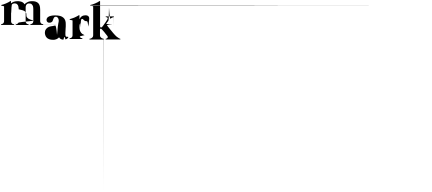

<svg xmlns="http://www.w3.org/2000/svg" viewBox="-20 -770 8425 3746"><path d="M817.4 -298.8Q819.3 -297.9 820.3 -297.9Q822.3 -296.9 823.2 -295.9Q824.2 -294.9 824.2 -293.9Q825.2 -293 824.2 -291Q824.2 -289.1 823.2 -288.1Q822.3 -287.1 821.3 -286.1Q819.3 -285.2 818.4 -284.2Q816.4 -284.2 815.4 -284.2Q756.8 -284.2 690.4 -284.2Q624 -284.2 580.1 -284.2Q578.1 -284.2 576.2 -284.2Q575.2 -285.2 574.2 -286.1Q573.2 -287.1 572.3 -288.1Q571.3 -289.1 571.3 -291Q571.3 -293 571.3 -293.9Q571.3 -294.9 572.3 -295.9Q572.3 -297.9 574.2 -297.9Q576.2 -298.8 578.1 -298.8Q580.1 -298.8 583 -299.8Q585.9 -300.8 589.8 -301.8Q594.7 -303.7 598.6 -305.7Q602.5 -306.6 607.4 -309.6Q611.3 -313.5 615.2 -317.4Q619.1 -322.3 623 -328.1Q627 -334 627.9 -341.8Q629.9 -349.6 629.9 -359.4Q629.9 -417 629.9 -482.4Q629.9 -546.9 629.9 -589.8Q629.9 -599.6 628.9 -610.4Q627.9 -620.1 627 -629.9Q626 -639.6 623 -649.4Q619.1 -658.2 615.2 -666Q610.4 -673.8 604.5 -680.7Q598.6 -687.5 590.8 -693.4Q584 -698.2 573.2 -700.2Q562.5 -703.1 549.8 -703.1Q539.1 -703.1 529.3 -701.2Q520.5 -699.2 513.7 -695.3Q506.8 -691.4 502 -686.5Q497.1 -680.7 493.2 -674.8Q489.3 -668.9 487.3 -663.1Q484.4 -656.2 483.4 -649.4Q481.4 -641.6 480.5 -634.8Q480.5 -627.9 480.5 -620.1Q480.5 -553.7 480.5 -480.5Q480.5 -406.2 480.5 -357.4Q480.5 -347.7 481.4 -338.9Q483.4 -331.1 487.3 -326.2Q491.2 -320.3 494.1 -315.4Q498 -311.5 502 -307.6Q506.8 -304.7 510.7 -302.7Q515.6 -300.8 519.5 -299.8Q524.4 -298.8 527.3 -298.8Q530.3 -297.9 532.2 -296.9Q534.2 -295.9 536.1 -295.9Q537.1 -294.9 538.1 -293.9Q539.1 -293 539.1 -292Q540 -290 539.1 -289.1Q539.1 -287.1 538.1 -286.1Q537.1 -285.2 536.1 -284.2Q534.2 -283.2 533.2 -282.2Q531.2 -282.2 530.3 -282.2Q471.7 -282.2 405.3 -282.2Q338.9 -282.2 294.9 -282.2Q293 -327.1 291 -327.1Q290 -328.1 289.1 -284.2Q288.1 -285.2 287.1 -286.1Q287.1 -287.1 286.1 -289.1Q286.1 -290 286.1 -291Q286.1 -293 287.1 -293.9Q288.1 -295.9 289.1 -295.9Q291 -296.9 293 -296.9Q294.9 -296.9 297.9 -297.9Q300.8 -298.8 304.7 -299.8Q309.6 -301.8 313.5 -303.7Q317.4 -304.7 322.3 -307.6Q326.2 -310.5 330.1 -315.4Q334 -320.3 337.9 -326.2Q341.8 -332 418 -341.8Q495.1 -351.6 644.5 -367.2Q566.4 -384.8 536.1 -404.3Q505.9 -424.8 499 -445.3Q494.1 -459 495.1 -472.7Q496.1 -486.3 494.1 -500Q492.2 -524.4 465.8 -547.9Q440.4 -570.3 344.7 -588.9Q344.7 -598.6 343.8 -609.4Q342.8 -619.1 340.8 -628.9Q339.8 -638.7 336.9 -649.4Q334 -659.2 330.1 -667Q325.2 -674.8 319.3 -681.6Q313.5 -688.5 305.7 -694.3Q298.8 -699.2 288.1 -701.2Q278.3 -704.1 265.6 -704.1Q254.9 -704.1 246.1 -702.1Q236.3 -700.2 230.5 -696.3Q223.6 -692.4 217.8 -687.5Q212.9 -681.6 209 -675.8Q205.1 -519.5 203.1 -513.7Q200.2 -507.8 199.2 -650.4Q197.3 -642.6 196.3 -634.8Q196.3 -627.9 196.3 -621.1Q196.3 -554.7 196.3 -481.4Q196.3 -407.2 196.3 -358.4Q196.3 -348.6 197.3 -339.8Q199.2 -332 203.1 -327.1Q206.1 -321.3 210 -316.4Q213.9 -312.5 217.8 -308.6Q222.7 -305.7 226.6 -303.7Q231.4 -301.8 236.3 -300.8Q240.2 -299.8 243.2 -299.8Q246.1 -298.8 248 -297.9Q250 -296.9 252 -296.9Q252.9 -295.9 253.9 -294.9Q254.9 -293.9 254.9 -293Q255.9 -291 254.9 -290Q254.9 -288.1 253.9 -287.1Q253.9 -286.1 252 -285.2Q251 -284.2 1849.6 -283.2Q3448.2 -283.2 6646.5 -283.2Q6135.7 -283.2 5677.7 -283.2Q5218.8 -283.2 4808.6 -283.2Q4046.9 -283.2 3442.4 -283.2Q2837.9 -283.2 2367.2 -283.2Q1859.4 -283.2 1493.2 -283.2Q1127 -283.2 872.1 -283.2Q663.1 -283.2 520.5 -283.2Q377.9 -283.2 284.2 -283.2Q222.7 -283.2 180.7 -283.2Q137.7 -283.2 109.4 -283.2Q54.7 -283.2 37.1 -283.2Q20.5 -283.2 10.7 -283.2Q8.8 -283.2 6.8 -283.2Q5.9 -284.2 4.9 -285.2Q2 -287.1 1 -289.1Q0 -290 0 -291Q0 -293 0 -293.9Q0 -294.9 1 -295.9Q2 -297.9 2.9 -297.9Q4.9 -298.8 6.8 -298.8Q8.8 -299.8 12.7 -300.8Q15.6 -300.8 19.5 -301.8Q24.4 -303.7 28.3 -305.7Q32.2 -306.6 37.1 -309.6Q41 -313.5 44.9 -317.4Q48.8 -322.3 52.7 -328.1Q55.7 -334 57.6 -341.8Q59.6 -349.6 59.6 -359.4Q59.6 -429.7 59.6 -508.8Q59.6 -587.9 59.6 -640.6Q59.6 -643.6 58.6 -646.5Q56.6 -648.4 53.7 -649.4Q53.7 -649.4 51.8 -649.4Q49.8 -649.4 46.9 -650.4Q43 -651.4 39.1 -652.3Q36.1 -653.3 32.2 -654.3Q28.3 -654.3 24.4 -655.3Q20.5 -656.2 16.6 -657.2Q13.7 -658.2 11.7 -659.2Q9.8 -660.2 8.8 -660.2Q4.9 -661.1 3.9 -662.1Q2 -664.1 2 -667Q2 -668.9 3.9 -670.9Q4.9 -672.9 8.8 -673.8Q18.6 -675.8 29.3 -679.7Q40 -682.6 50.8 -685.5Q62.5 -689.5 73.2 -694.3Q85 -698.2 96.7 -703.1Q108.4 -708 119.1 -713.9Q130.9 -718.8 140.6 -723.6Q152.3 -730.5 162.1 -736.3Q171.9 -742.2 179.7 -747.1Q182.6 -748 184.6 -749Q186.5 -750 189.5 -750Q191.4 -750 192.4 -748Q194.3 -746.1 194.3 -742.2Q194.3 -733.4 194.3 -722.7Q194.3 -711.9 194.3 -705.1Q205.1 -713.9 218.8 -721.7Q232.4 -728.5 248 -735.4Q263.7 -741.2 282.2 -744.1Q300.8 -747.1 323.2 -747.1Q336.9 -747.1 349.6 -746.1Q362.3 -745.1 373 -742.2Q383.8 -740.2 393.6 -737.3Q402.3 -734.4 411.1 -730.5Q418.9 -726.6 425.8 -721.7Q432.6 -715.8 439.5 -710.9Q445.3 -705.1 449.2 -699.2Q454.1 -692.4 458 -685.5Q462.9 -692.4 469.7 -697.3Q476.6 -703.1 483.4 -708Q490.2 -712.9 499 -718.8Q506.8 -723.6 515.6 -727.5Q525.4 -732.4 535.2 -736.3Q545.9 -740.2 556.6 -742.2Q568.4 -744.1 581.1 -746.1Q593.8 -747.1 607.4 -747.1Q627 -747.1 644.5 -745.1Q661.1 -742.2 674.8 -738.3Q688.5 -733.4 700.2 -727.5Q710.9 -721.7 719.7 -713.9Q728.5 -706.1 735.4 -697.3Q741.2 -688.5 746.1 -678.7Q751 -668.9 753.9 -659.2Q756.8 -649.4 758.8 -638.7Q761.7 -628.9 761.7 -618.2Q762.7 -607.4 762.7 -596.7Q762.7 -586.9 763.7 -577.1Q763.7 -567.4 763.7 -557.6Q763.7 -557.6 763.7 -556.6Q763.7 -555.7 763.7 -555.7Q763.7 -519.5 763.7 -457Q763.7 -395.5 763.7 -359.4Q763.7 -349.6 765.6 -340.8Q767.6 -333 771.5 -328.1Q774.4 -322.3 778.3 -318.4Q782.2 -313.5 786.1 -309.6Q790 -306.6 794.9 -304.7Q799.8 -302.7 803.7 -301.8Q808.6 -300.8 811.5 -300.8Q814.5 -299.8 817.4 -298.8Z M1299.8 -52.7Q1303.7 -53.7 1306.6 -52.7Q1308.6 -51.8 1310.5 -49.8Q1313.5 -47.9 1313.5 -44.9Q1313.5 -42 1310.5 -39.1Q1309.6 -36.1 1307.6 -32.2Q1304.7 -29.3 1300.8 -25.4Q1296.9 -22.5 1293 -18.6Q1288.1 -14.6 1283.2 -11.7Q1277.3 -8.8 1271.5 -5.9Q1264.6 -2.9 1255.9 -1Q1248 -48.8 1238.3 -46.9Q1228.5 -45.9 1217.8 3.9Q1203.1 3.9 1190.4 1Q1177.7 -2 1167 -7.8Q1156.2 -13.7 1149.4 -20.5Q1142.6 -28.3 1137.7 -36.1Q1137.7 -38.1 1135.7 -39.1Q1133.8 -39.1 1131.8 -39.1Q1130.9 -39.1 1128.9 -38.1Q1127 -37.1 1126 -36.1Q1125 -35.2 1123 -33.2Q1121.1 -30.3 1117.2 -27.3Q1113.3 -24.4 1107.4 -20.5Q1101.6 -17.6 1094.7 -12.7Q1087.9 -8.8 1079.1 -4.9Q1070.3 -2 1060.5 1Q1051.8 3.9 1039.1 5.9Q1027.3 6.8 1014.6 6.8Q992.2 6.8 973.6 3.9Q955.1 1 940.4 -4.9Q924.8 -10.7 912.1 -18.6Q900.4 -27.3 890.6 -37.1Q881.8 -46.9 875 -57.6Q868.2 -69.3 864.3 -82Q859.4 -94.7 857.4 -107.4Q855.5 -121.1 855.5 -132.8Q855.5 -152.3 860.4 -169.9Q866.2 -186.5 877 -202.1Q888.7 -216.8 902.3 -227.5Q917 -238.3 934.6 -246.1Q944.3 -249 955.1 -252Q964.8 -254.9 974.6 -256.8Q985.4 -257.8 996.1 -259.8Q1005.9 -261.7 1015.6 -263.7Q1026.4 -265.6 1036.1 -267.6Q1045.9 -269.5 1055.7 -272.5Q1065.4 -275.4 1075.2 -229.5Q1085 -184.6 1092.8 -89.8Q1101.6 -196.3 1108.4 -253.9Q1115.2 -311.5 1119.1 -321.3Q1123 -331.1 1124 -341.8Q1126 -352.5 1126 -362.3Q1126 -371.1 1125 -378.9Q1124 -386.7 1122.1 -393.6Q1120.1 -401.4 1117.2 -407.2Q1114.3 -414.1 1110.4 -419.9Q1106.4 -424.8 1101.6 -429.7Q1097.7 -433.6 1091.8 -437.5Q1086.9 -441.4 1081.1 -442.4Q1076.2 -443.4 1070.3 -443.4Q1059.6 -443.4 1051.8 -440.4Q1043.9 -437.5 1039.1 -432.6Q1034.2 -427.7 1030.3 -420.9Q1026.4 -414.1 1023.4 -406.2Q1020.5 -399.4 1017.6 -390.6Q1014.6 -382.8 1011.7 -375Q1009.8 -366.2 1005.9 -359.4Q1001 -351.6 996.1 -345.7Q991.2 -340.8 985.4 -337.9Q979.5 -334 972.7 -332Q965.8 -329.1 959 -328.1Q952.1 -327.1 945.3 -327.1Q938.5 -327.1 932.6 -327.1Q926.8 -328.1 920.9 -331.1Q916 -333 911.1 -335.9Q907.2 -338.9 903.3 -342.8Q899.4 -346.7 896.5 -350.6Q893.6 -355.5 891.6 -360.4Q890.6 -366.2 889.6 -371.1Q887.7 -377 887.7 -382.8Q887.7 -390.6 889.6 -398.4Q891.6 -406.2 896.5 -414.1Q899.4 -420.9 906.2 -428.7Q913.1 -435.5 922.9 -441.4Q932.6 -447.3 945.3 -453.1Q959 -458 974.6 -461.9Q991.2 -465.8 1011.7 -467.8Q1032.2 -469.7 1056.6 -469.7Q1085 -469.7 1108.4 -466.8Q1132.8 -463.9 1152.3 -459Q1171.9 -453.1 1187.5 -445.3Q1203.1 -436.5 1215.8 -425.8Q1228.5 -415 1237.3 -402.3Q1247.1 -388.7 1252 -373Q1257.8 -357.4 1260.7 -338.9Q1262.7 -321.3 1262.7 -300.8Q1262.7 -276.4 1262.7 -253.9Q1261.7 -230.5 1259.8 -210Q1258.8 -188.5 1257.8 -169.9Q1256.8 -151.4 1255.9 -134.8Q1254.9 -118.2 1255.9 -104.5Q1255.9 -90.8 1256.8 -81.1Q1258.8 -70.3 1261.7 -63.5Q1264.6 -56.6 1271.5 -54.7Q1273.4 -53.7 1276.4 -52.7Q1280.3 -52.7 1283.2 -52.7Q1287.1 -51.8 1292 -51.8Q1295.9 -51.8 1299.8 -52.7Z M1644.5 -471.7Q1655.3 -471.7 1664.1 -470.7Q1673.8 -468.8 1680.7 -466.8Q1688.5 -463.9 1694.3 -460.9Q1700.2 -457 1704.1 -453.1Q1708 -448.2 1711.9 -443.4Q1714.8 -438.5 1716.8 -432.6Q1718.8 -426.8 1719.7 -420.9Q1720.7 -414.1 1720.7 -408.2Q1720.7 -395.5 1716.8 -356.4Q1713.9 -317.4 1706.1 -250Q1698.2 -302.7 1690.4 -330.1Q1683.6 -356.4 1674.8 -356.4Q1660.2 -356.4 1650.4 -358.4Q1639.6 -360.4 1633.8 -364.3Q1628.9 -367.2 1624 -371.1Q1619.1 -375 1615.2 -378.9Q1611.3 -382.8 1607.4 -386.7Q1603.5 -390.6 1600.6 -393.6Q1597.7 -397.5 1593.8 -399.4Q1589.8 -400.4 1585 -400.4Q1580.1 -400.4 1576.2 -399.4Q1571.3 -397.5 1567.4 -394.5Q1562.5 -391.6 1557.6 -351.6Q1552.7 -310.5 1548.8 -232.4Q1544.9 -294.9 1546.9 -319.3Q1548.8 -342.8 1555.7 -329.1Q1543 -314.5 1536.1 -296.9Q1530.3 -278.3 1530.3 -256.8Q1530.3 -241.2 1530.3 -225.6Q1531.2 -209 1534.2 -192.4Q1540 -162.1 1560.5 -133.8Q1581.1 -104.5 1629.9 -84Q1580.1 -74.2 1556.6 -66.4Q1533.2 -57.6 1537.1 -52.7Q1540 -46.9 1543.9 -43Q1547.9 -38.1 1551.8 -35.2Q1556.6 -32.2 1560.5 -29.3Q1565.4 -27.3 1570.3 -26.4Q1574.2 -26.4 1577.1 -25.4Q1580.1 -24.4 1582 -23.4Q1584 -23.4 1585.9 -22.5Q1586.9 -21.5 1587.9 -20.5Q1588.9 -19.5 1588.9 -18.6Q1589.8 -17.6 1588.9 -15.6Q1588.9 -14.6 1587.9 -13.7Q1587.9 -12.7 1585.9 -10.7Q1585 -9.8 1583 -9.8Q1581.1 -8.8 1580.1 -8.8Q1567.4 -8.8 1552.7 -8.8Q1539.1 -8.8 1530.3 -8.8Q1529.3 -8.8 1528.3 -8.8Q1526.4 -8.8 1526.4 -8.8Q1502 -8.8 1462.9 -8.8Q1423.8 -8.8 1400.4 -8.8Q1399.4 -8.8 1397.5 -8.8Q1396.5 -8.8 1394.5 -8.8Q1385.7 -8.8 1370.1 -8.8Q1353.5 -8.8 1344.7 -8.8Q1342.8 -8.8 1340.8 -9.8Q1339.8 -9.8 1338.9 -10.7Q1337.9 -12.7 1336.9 -13.7Q1335.9 -14.6 1335.9 -15.6Q1335.9 -17.6 1335.9 -18.6Q1335.9 -19.5 1336.9 -20.5Q1337.9 -22.5 1338.9 -23.4Q1340.8 -23.4 1342.8 -23.4Q1344.7 -24.4 1348.6 -25.4Q1351.6 -26.4 1355.5 -26.4Q1360.4 -28.3 1364.3 -30.3Q1368.2 -32.2 1373 -35.2Q1377 -38.1 1380.9 -42Q1384.8 -46.9 1388.7 -52.7Q1391.6 -58.6 1393.6 -66.4Q1395.5 -74.2 1395.5 -84Q1395.5 -154.3 1395.5 -233.4Q1395.5 -312.5 1395.5 -366.2Q1395.5 -369.1 1394.5 -371.1Q1392.6 -373 1389.6 -374Q1389.6 -374 1387.7 -374Q1385.7 -374 1382.8 -375Q1378.9 -376 1375 -377Q1372.1 -377.9 1368.2 -378.9Q1364.3 -379.9 1360.4 -379.9Q1356.4 -380.9 1352.5 -381.8Q1349.6 -382.8 1347.7 -383.8Q1345.7 -384.8 1344.7 -384.8Q1340.8 -385.7 1339.8 -386.7Q1337.9 -388.7 1337.9 -391.6Q1337.9 -393.6 1339.8 -396.5Q1340.8 -398.4 1344.7 -398.4Q1354.5 -401.4 1365.2 -404.3Q1376 -407.2 1386.7 -411.1Q1398.4 -414.1 1409.2 -418.9Q1420.9 -422.9 1432.6 -427.7Q1444.3 -432.6 1455.1 -438.5Q1466.8 -443.4 1476.6 -449.2Q1488.3 -455.1 1498 -460.9Q1507.8 -466.8 1515.6 -471.7Q1518.6 -473.6 1520.5 -473.6Q1522.5 -474.6 1525.4 -474.6Q1527.3 -474.6 1528.3 -472.7Q1530.3 -470.7 1530.3 -466.8Q1530.3 -449.2 1530.3 -428.7Q1530.3 -408.2 1530.3 -394.5Q1539.1 -414.1 1550.8 -428.7Q1562.5 -443.4 1578.1 -453.1Q1592.8 -462.9 1609.4 -466.8Q1626 -471.7 1644.5 -471.7Z M2322.3 -14.6Q2326.2 -13.7 2328.1 -11.7Q2330.1 -8.8 2330.1 -5.9Q2330.1 -2.9 2327.1 -2Q2325.2 0 2320.3 0Q2252 0 2175.8 0Q2099.6 0 2048.8 0Q2043.9 0 2042 -2Q2040 -2.9 2040 -5.9Q2040 -8.8 2041 -10.7Q2043 -13.7 2046.9 -13.7Q2050.8 -14.6 2054.7 -16.6Q2058.6 -17.6 2062.5 -19.5Q2066.4 -21.5 2070.3 -24.4Q2073.2 -26.4 2075.2 -29.3Q2078.1 -32.2 2080.1 -36.1Q2082 -39.1 2083 -43.9Q2083 -48.8 2082 -53.7Q2081.1 -57.6 2077.1 -64.5Q2077.1 -65.4 2074.2 -68.4Q2072.3 -71.3 2068.4 -76.2Q2064.5 -80.1 2060.5 -85.9Q2055.7 -90.8 2050.8 -97.7Q2044.9 -104.5 2040 -111.3Q2034.2 -118.2 2028.3 -126Q2022.5 -133.8 2017.6 -140.6Q2011.7 -147.5 2005.9 -154.3Q2000 -161.1 1995.1 -166Q1990.2 -171.9 1985.4 -176.8Q1981.4 -182.6 1978.5 -185.5Q1975.6 -188.5 1973.6 -190.4Q1968.8 -195.3 1964.8 -199.2Q1960.9 -203.1 1958 -205.1Q1955.1 -207 1951.2 -209Q1948.2 -210 1945.3 -210Q1941.4 -210 1938.5 -209Q1935.5 -207 1933.6 -205.1Q1931.6 -203.1 1931.6 -198.2Q1930.7 -194.3 1930.7 -190.4Q1930.7 -163.1 1930.7 -132.8Q1930.7 -102.5 1930.7 -82Q1930.7 -71.3 1932.6 -63.5Q1935.5 -54.7 1939.5 -48.8Q1944.3 -43 1949.2 -38.1Q1953.1 -33.2 1960 -29.3Q1965.8 -25.4 1970.7 -22.5Q1976.6 -20.5 1981.4 -18.6Q1987.3 -17.6 1990.2 -16.6Q1994.1 -15.6 1997.1 -14.6Q1999 -14.6 2000 -13.7Q2002 -12.7 2002.9 -11.7Q2003.9 -10.7 2003.9 -8.8Q2004.9 -7.8 2004.9 -5.9Q2004.9 2955.1 2003.9 2956.1Q2003.9 2956.1 2003.9 2956.1Q2002.9 2957 2002 -1Q2001 0 1999 0Q1997.1 1 1996.1 1Q1930.7 1 1856.4 1Q1783.2 1 1733.4 1Q1731.4 1 1729.5 0Q1728.5 0 1727.5 -1Q1726.6 -2.9 1725.6 -3.9Q1724.6 -4.9 1724.6 -5.9Q1724.6 -7.8 1724.6 -8.8Q1724.6 -9.8 1725.6 -10.7Q1726.6 -12.7 1727.5 -13.7Q1729.5 -13.7 1731.4 -13.7Q1733.4 -13.7 1737.3 -15.6Q1741.2 -16.6 1747.1 -17.6Q1752 -19.5 1756.8 -21.5Q1762.7 -24.4 1768.6 -28.3Q1774.4 -32.2 1779.3 -37.1Q1784.2 -42 1789.1 -47.9Q1793 -53.7 1794.9 -62.5Q1797.9 -70.3 1797.9 -81.1Q1797.9 -129.9 1797.9 -182.6Q1797.9 -235.4 1797.9 -288.1Q1797.9 -386.7 1797.9 -479.5Q1797.9 -573.2 1797.9 -640.6Q1797.9 -643.6 1795.9 -646.5Q1794.9 -648.4 1792 -649.4Q1791 -649.4 1789.1 -649.4Q1788.1 -650.4 1784.2 -651.4Q1781.2 -651.4 1777.3 -652.3Q1773.4 -653.3 1769.5 -654.3Q1765.6 -654.3 3419.9 -655.3Q5073.2 -656.2 8384.8 -658.2Q5066.4 -659.2 3407.2 -659.2Q1747.1 -660.2 1747.1 -660.2Q1743.2 -661.1 1742.2 -662.1Q1740.2 -664.1 1739.3 -667Q1739.3 -668.9 1741.2 -670.9Q1743.2 -672.9 1747.1 -673.8Q1756.8 -675.8 1767.6 -679.7Q1778.3 -682.6 1790 -685.5Q1800.8 -689.5 1812.5 -694.3Q1823.2 -698.2 1835.9 -703.1Q1846.7 -708 1858.4 -713.9Q1869.1 -718.8 1879.9 -723.6Q1889.6 -730.5 1899.4 -735.4Q1909.2 -741.2 1918.9 -747.1Q1920.9 -748 1922.9 -749Q1925.8 -750 1927.7 -750Q1929.7 -750 1931.6 -748Q1932.6 -746.1 1932.6 -742.2Q1932.6 -699.2 1932.6 -654.3Q1932.6 -609.4 1932.6 -563.5Q1932.6 -478.5 1932.6 -398.4Q1932.6 -318.4 1932.6 -259.8Q1932.6 -253.9 1933.6 -249Q1934.6 -244.1 1936.5 -241.2Q1938.5 -238.3 1942.4 -236.3Q1945.3 -234.4 1950.2 -234.4Q1957 -234.4 1961.9 -236.3Q1966.8 -238.3 1970.7 -243.2Q1975.6 -249 1982.4 -256.8Q1988.3 -264.6 1996.1 -274.4Q2002.9 -284.2 2009.8 -293.9Q2017.6 -303.7 2024.4 -314.5Q2032.2 -324.2 2039.1 -335Q2045.9 -345.7 2051.8 -355.5Q2058.6 -365.2 2063.5 -373Q2068.4 -380.9 2072.3 -387.7Q2077.1 -396.5 2079.1 -402.3Q2082 -408.2 2082 -413.1Q2081.1 -418 2079.1 -420.9Q2077.1 -424.8 2074.2 -427.7Q2071.3 -430.7 2068.4 -431.6Q2064.5 -433.6 2060.5 -433.6Q2056.6 -434.6 2053.7 -435.5Q2050.8 -435.5 2048.8 -435.5Q2045.9 -435.5 2044.9 -436.5Q2043 -437.5 2043 -439.5Q2042 -440.4 2041 -441.4Q2041 -442.4 2042 -444.3Q2042 -445.3 2042 -446.3Q2043 -447.3 2044.9 -448.2Q2045.9 -449.2 2047.9 -449.2Q2048.8 -450.2 2050.8 -450.2Q2086.9 -450.2 2127 -450.2Q2168 -450.2 2194.3 -450.2Q2197.3 -450.2 2198.2 -449.2Q2200.2 -449.2 2200.2 -448.2Q2201.2 -447.3 2202.1 -446.3Q2202.1 -444.3 2202.1 -443.4Q2202.1 -261.7 2202.1 -260.7Q2201.2 -259.8 2200.2 -438.5Q2200.2 -437.5 2198.2 -436.5Q2197.3 -435.5 2194.3 -434.6Q2192.4 -434.6 2189.5 -434.6Q2186.5 -433.6 2181.6 -430.7Q2176.8 -429.7 2171.9 -427.7Q2167 -424.8 2160.2 -421.9Q2154.3 -418.9 2148.4 -415Q2141.6 -410.2 2134.8 -405.3Q2127.9 -399.4 2121.1 -454.1Q2113.3 -507.8 2106.4 -620.1Q2104.5 -498 2101.6 -433.6Q2098.6 -370.1 2094.7 -365.2Q2089.8 -359.4 2085.9 -352.5Q2081.1 -346.7 2076.2 -340.8Q2072.3 -335 2068.4 -329.1Q2064.5 -323.2 2060.5 -318.4Q2056.6 -312.5 2054.7 -309.6Q2053.7 -306.6 2052.7 -305.7Q2050.8 -302.7 2081.1 -299.8Q2111.3 -296.9 2173.8 -293.9Q2115.2 -291 2089.8 -285.2Q2063.5 -280.3 2069.3 -272.5Q2075.2 -263.7 2084 -253.9Q2091.8 -244.1 2100.6 -233.4Q2109.4 -221.7 2119.1 -210Q2128.9 -197.3 2139.6 -184.6Q2150.4 -171.9 2160.2 -160.2Q2170.9 -148.4 2179.7 -135.7Q2189.5 -125 2198.2 -114.3Q2207 -103.5 2215.8 -94.7Q2223.6 -85.9 2230.5 -79.1Q2236.3 -72.3 2240.2 -69.3Q2247.1 -63.5 2252.9 -57.6Q2259.8 -52.7 2265.6 -47.9Q2272.5 -43.9 2278.3 -39.1Q2284.2 -35.2 2290 -31.2Q2295.9 -27.3 2300.8 -24.4Q2304.7 -22.5 2309.6 -18.6Q2314.5 -18.6 2318.4 -16.6Q2321.3 -15.6 2322.3 -14.6Z"/></svg>

Font: Mermaid
Style: Bold
Weight: 400
Designer: Scott Simpson
Version: Version 1.001